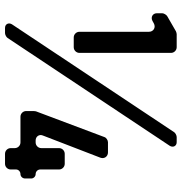

<svg xmlns="http://www.w3.org/2000/svg" viewBox="-0 -706 707 746"><g transform="rotate(90 353.0 -333.5)"><path d="M126 -267H164C176 -267 186 -277 186 -289V-645C186 -657 176 -667 164 -667H113C111 -667 103 -665 102 -664L43 -630C38 -627 32 -617 32 -611V-590C32 -574 47 -565 62 -573L71 -578C87 -587 104 -577 104 -559V-289C104 -277 114 -267 126 -267ZM89 0H109C115 0 125 -5 128 -10L547 -640C555 -653 548 -667 533 -667H513C507 -667 497 -662 494 -657L75 -27C67 -14 74 0 89 0ZM578 0H617C629 0 639 -10 639 -22V-43C639 -52 647 -60 657 -60C666 -60 674 -68 674 -78V-102C674 -111 666 -119 657 -119C647 -119 639 -127 639 -137V-210C639 -222 629 -232 617 -232H578C566 -232 556 -222 556 -210V-141C556 -129 546 -119 534 -119H526C511 -119 501 -133 507 -147L593 -370C599 -385 589 -400 573 -400H533C525 -400 515 -393 513 -386L413 -120C413 -119 412 -113 412 -112V-82C412 -70 422 -60 434 -60H534C546 -60 556 -50 556 -38V-22C556 -10 566 0 578 0Z"/></g></svg>

Font: DIN Rundschrift
Style: Breit
Weight: 400
Width: 7
Version: Version 1.027